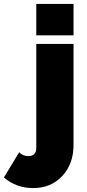

<svg xmlns="http://www.w3.org/2000/svg" viewBox="-133 -750 443 979"><path d="M52 -570V-730H242V-570ZM-113 155 -35 26Q-17 46 12 46Q52 46 52 3V-526H242V-12Q242 86 184.5 147.5Q127 209 36 209Q-50 209 -113 155Z"/></svg>

Font: Raleway-v4020 Black
Style: Regular
Weight: 900
Designer: Matt McInerney, Pablo Impallari, Rodrigo Fuenzalida
Foundry: Matt McInerney, Pablo Impallari, Rodrigo Fuenzalida
Version: Version 4.020;PS 004.020;hotconv 1.0.88;makeotf.lib2.5.64775